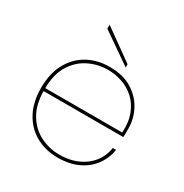

<svg xmlns="http://www.w3.org/2000/svg" viewBox="-172 -874 972 1016"><g transform="rotate(30 314.0 -366.5)"><path d="M70 -261V-279H550Q554 -344 535.5 -391.5Q517 -439 483.5 -469.5Q450 -500 407.5 -514.5Q365 -529 320 -529Q259 -529 204 -502Q149 -475 114.5 -419Q80 -363 80 -275V-267Q80 -179 114.5 -122Q149 -65 204 -38Q259 -11 320 -11Q410 -11 472.5 -57Q535 -103 548 -183H568Q559 -128 527 -85Q495 -42 442.5 -17.5Q390 7 320 7Q245 7 186 -26Q127 -59 93.5 -121Q60 -183 60 -270Q60 -357 93.5 -419Q127 -481 186 -514Q245 -547 320 -547Q403 -547 458 -512.5Q513 -478 540.5 -425Q568 -372 568 -315Q568 -296 568 -285.5Q568 -275 567 -261ZM207 -716V-740L394 -606V-586Z"/></g></svg>

Font: Poppins Variable
Style: Regular
Weight: 100
Designer: Jonny Pinhorn
Foundry: Indian Type Foundry
Version: Version 6.000